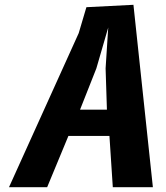

<svg xmlns="http://www.w3.org/2000/svg" viewBox="-20 -780 690 800"><path d="M17.5 0H176.5L265 -213.5H436L450 0H617L536 -760L340 -750L308 -642ZM431 -665.5 420 -495 425.5 -323H313.5L381.5 -495Z"/></svg>

Font: B612
Style: Regular
Weight: 700
Italic angle: -10°
Designer: Nicolas Chauveau, Thomas Paillot, Jonathan Favre-Lamarine, Jean-Luc Vinot
Foundry: AIRBUS
Version: Version 1.008